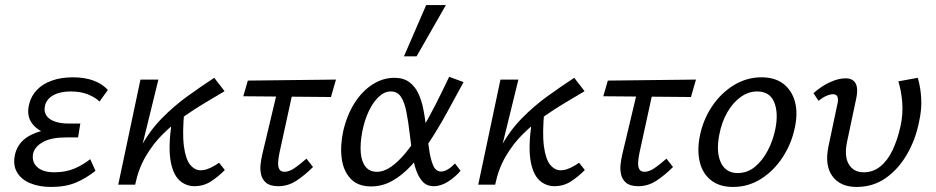

<svg xmlns="http://www.w3.org/2000/svg" viewBox="-20 -731 3704 760"><path d="M182 9Q135 9 99 -6Q63 -21 46.5 -50.5Q30 -80 40 -122Q53 -174 107 -199Q161 -224 242 -224L238 -191Q191 -191 154.5 -206.5Q118 -222 101.5 -251Q85 -280 96 -321Q104 -352 126.5 -375.5Q149 -399 185.5 -412Q222 -425 268 -425Q314 -425 349 -412.5Q384 -400 407 -375L374 -329Q358 -345 329 -357Q300 -369 260 -369Q218 -369 191 -354Q164 -339 158 -312Q153 -290 163.5 -274Q174 -258 197 -250Q220 -242 251 -242H298L289 -187H241Q183 -187 150.5 -169Q118 -151 111 -123Q105 -90 127.5 -69.5Q150 -49 195 -49Q240 -49 275 -64Q310 -79 337 -101L358 -55Q322 -26 281 -8.5Q240 9 182 9Z M488 0Q502 -85 537 -149Q572 -213 620 -262Q668 -311 722 -350Q776 -389 828 -423L869 -370Q834 -349 792.5 -324.5Q751 -300 707.5 -269.5Q664 -239 625 -200.5Q586 -162 557 -112.5Q528 -63 515 0ZM448 0 536 -416H607L505 0ZM750 6Q715 6 689.5 -18Q664 -42 655 -96Q646 -150 659 -243L710 -296Q701 -204 708 -152Q715 -100 733 -78.5Q751 -57 774 -57Q788 -57 801.5 -62Q815 -67 827 -74Q839 -81 847 -87L870 -58Q842 -30 813.5 -12Q785 6 750 6Z M1082 6Q1050 6 1034 -7Q1018 -20 1013.5 -40Q1009 -60 1011.5 -81Q1014 -102 1018 -119L1087 -409H1148L1086 -125Q1082 -106 1081 -89Q1080 -72 1085.5 -61.5Q1091 -51 1106 -51Q1125 -51 1146.5 -66Q1168 -81 1193 -103L1219 -70Q1186 -37 1153 -15.5Q1120 6 1082 6ZM943 -350 961 -412 1310 -416 1290 -347Z M1449 7Q1397 7 1368 -23.5Q1339 -54 1332.5 -104.5Q1326 -155 1339 -214Q1354 -277 1384 -324Q1414 -371 1455 -397Q1496 -423 1541 -423Q1577 -423 1600 -406Q1623 -389 1636 -361Q1649 -333 1656 -297.5Q1663 -262 1667 -224Q1673 -180 1678.5 -140.5Q1684 -101 1694.5 -76.5Q1705 -52 1726 -52Q1739 -52 1753.5 -61Q1768 -70 1781 -84L1803 -55Q1784 -32 1755 -13Q1726 6 1697 6Q1669 6 1652.5 -12.5Q1636 -31 1626 -61Q1616 -91 1611 -127.5Q1606 -164 1602 -200Q1596 -251 1588.5 -289Q1581 -327 1567 -348Q1553 -369 1527 -369Q1502 -369 1479.5 -348Q1457 -327 1440 -291.5Q1423 -256 1414 -210Q1405 -162 1408 -126.5Q1411 -91 1427 -71Q1443 -51 1472 -51Q1500 -51 1529 -71.5Q1558 -92 1587 -127.5Q1616 -163 1645 -210.5Q1674 -258 1702 -313Q1730 -368 1758 -427L1815 -406Q1780 -341 1746.5 -280.5Q1713 -220 1678.5 -167.5Q1644 -115 1608 -76Q1572 -37 1532.5 -15Q1493 7 1449 7ZM1579 -508 1667 -711H1745L1629 -508Z M1913 0Q1927 -85 1962 -149Q1997 -213 2045 -262Q2093 -311 2147 -350Q2201 -389 2253 -423L2294 -370Q2259 -349 2217.5 -324.5Q2176 -300 2132.5 -269.5Q2089 -239 2050 -200.5Q2011 -162 1982 -112.5Q1953 -63 1940 0ZM1873 0 1961 -416H2032L1930 0ZM2175 6Q2140 6 2114.5 -18Q2089 -42 2080 -96Q2071 -150 2084 -243L2135 -296Q2126 -204 2133 -152Q2140 -100 2158 -78.5Q2176 -57 2199 -57Q2213 -57 2226.5 -62Q2240 -67 2252 -74Q2264 -81 2272 -87L2295 -58Q2267 -30 2238.5 -12Q2210 6 2175 6Z M2507 6Q2475 6 2459 -7Q2443 -20 2438.5 -40Q2434 -60 2436.5 -81Q2439 -102 2443 -119L2512 -409H2573L2511 -125Q2507 -106 2506 -89Q2505 -72 2510.5 -61.5Q2516 -51 2531 -51Q2550 -51 2571.5 -66Q2593 -81 2618 -103L2644 -70Q2611 -37 2578 -15.5Q2545 6 2507 6ZM2368 -350 2386 -412 2735 -416 2715 -347Z M2882 9Q2828 9 2794.5 -17.5Q2761 -44 2750 -89.5Q2739 -135 2750 -192Q2763 -257 2798.5 -310Q2834 -363 2885 -394Q2936 -425 2994 -425Q3047 -425 3080.5 -399.5Q3114 -374 3126.5 -329Q3139 -284 3126 -225Q3113 -162 3078 -108.5Q3043 -55 2992.5 -23Q2942 9 2882 9ZM2900 -46Q2938 -46 2968 -70.5Q2998 -95 3019 -135Q3040 -175 3049 -220Q3062 -284 3044.5 -326.5Q3027 -369 2977 -369Q2943 -369 2912.5 -347.5Q2882 -326 2859.5 -287.5Q2837 -249 2827 -197Q2814 -129 2833.5 -87.5Q2853 -46 2900 -46Z M3371 9Q3306 9 3275 -33.5Q3244 -76 3259 -150L3294 -316Q3297 -326 3297 -336Q3297 -346 3292.5 -352Q3288 -358 3277 -358Q3266 -358 3251 -351.5Q3236 -345 3220 -332L3200 -362Q3231 -390 3265 -405.5Q3299 -421 3327 -421Q3349 -421 3360 -410Q3371 -399 3372.5 -381Q3374 -363 3369 -340L3333 -170Q3321 -112 3340 -80.5Q3359 -49 3399 -49Q3436 -49 3464.5 -72Q3493 -95 3512.5 -135.5Q3532 -176 3544 -229Q3555 -277 3551.5 -323.5Q3548 -370 3536 -409L3613 -423Q3624 -385 3626.5 -341.5Q3629 -298 3618 -249Q3604 -178 3569.5 -119Q3535 -60 3485 -25.5Q3435 9 3371 9Z"/></svg>

Font: Ysabeau Office Medium
Style: Italic
Weight: 500
Italic angle: -12°
Designer: Christian Thalmann (Catharsis Fonts)
Version: Version 2.001;gftools[0.9.30]; featfreeze: tnum,lnum,ss02